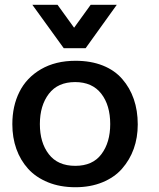

<svg xmlns="http://www.w3.org/2000/svg" viewBox="-20 -766 662 797"><path d="M293 11.2Q229.5 11.2 179.2 -9.3Q128.9 -29.8 96.7 -65.4Q64.5 -101.1 47.9 -147.9Q31.2 -194.8 31.2 -250.5Q31.2 -325.7 60.5 -384.3Q89.8 -443.4 149.9 -478.5Q210.4 -513.7 293.5 -513.7Q357.4 -513.7 407 -493.9Q456.5 -474.1 487.8 -437.5Q519 -401.9 535.4 -354.5Q551.8 -307.1 551.8 -249.5Q551.8 -194.8 535.2 -148.4Q518.6 -102.1 486.3 -65.4Q455.1 -29.8 405.3 -9.3Q355.5 11.2 293 11.2ZM292.5 -77.6Q364.7 -77.6 400.9 -126Q437.5 -174.3 437.5 -251Q437.5 -329.1 400.4 -377Q362.8 -425.3 292 -425.3Q220.2 -425.3 183.1 -377Q145.5 -328.1 145.5 -251Q145.5 -173.8 182.6 -126Q219.7 -77.6 292.5 -77.6ZM244.6 -565.9 114.3 -746.1H218.8L287.6 -650.9L356.4 -746.1H464.8L335.4 -565.9Z"/></svg>

Font: Ride Light
Style: Bold
Weight: 600
Version: Version 3.000